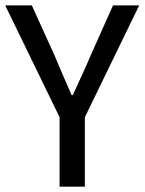

<svg xmlns="http://www.w3.org/2000/svg" viewBox="-21 -696 540 716"><path d="M201.2 0V-258.8L-1.5 -675.8H97.7L182.6 -488.8Q198.2 -451.7 213.6 -415.5Q229 -379.4 246.1 -341.3H250.5Q267.6 -379.4 284.4 -415.5Q301.3 -451.7 316.9 -488.8L400.4 -675.8H498L295.4 -258.8V0Z"/></svg>

Font: Akatab Medium
Style: Regular
Weight: 500
Designer: SIL Global
Foundry: SIL Global
Version: Version 4.100